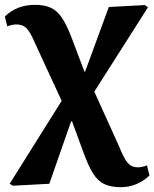

<svg xmlns="http://www.w3.org/2000/svg" viewBox="-21 -543 638 794"><path d="M478 231Q438 231 411 218.5Q384 206 364 174.5Q344 143 324 87L277 -41H273L183 217L32 225L19 217L234 -126L125 -362Q104 -411 88.5 -426.5Q73 -442 46 -442Q38 -442 27 -439.5Q16 -437 9 -434L-1 -475Q49 -523 123 -523Q162 -523 188 -511.5Q214 -500 234 -471Q254 -442 274 -390L328 -247H331L429 -514L578 -522L591 -513L369 -164L470 59Q492 114 508 131.5Q524 149 549 149Q565 149 587 141L597 183Q546 231 478 231Z"/></svg>

Font: Literata 36pt
Style: Bold
Weight: 700
Designer: Latin by Veronika Burian and Jose Scaglione. Greek by Irene Vlachou. Cyrillic by Vera Evstafieva.
Foundry: TypeTogether
Version: Version 3.002